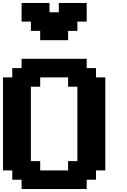

<svg xmlns="http://www.w3.org/2000/svg" viewBox="-20 -1270 852 1290"><path d="M125 0H562.5V-62.5H625V-125H687.5V-750H625V-812.5H562.5V-875H125V-812.5H62.5V-750H0V-125H62.5V-62.5H125ZM437.5 -125H250V-187.5H187.5V-687.5H250V-750H437.5V-687.5H500V-187.5H437.5ZM250 -1000H437.5V-1062.5H500V-1125H562.5V-1250H375V-1187.5H312.5V-1250H125V-1125H187.5V-1062.5H250Z"/></svg>

Font: Faithful 32x
Style: Semibold
Weight: 400
Foundry: Faithful Resource Pack
Version: Version 1.0; January 27, 2023